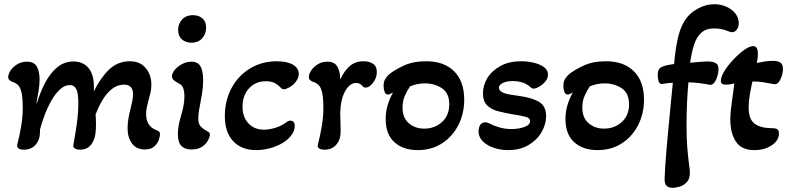

<svg xmlns="http://www.w3.org/2000/svg" viewBox="-20 -700 3754 912"><path d="M94 11Q58 11 62 -13Q73 -56 80.5 -100.5Q88 -145 88 -186Q88 -239 81.5 -263.5Q75 -288 64 -297.5Q53 -307 37 -312Q30 -315 24.5 -320Q19 -325 19 -334Q19 -348 30 -365Q41 -382 61.5 -394.5Q82 -407 108 -407Q142 -407 155 -383.5Q168 -360 168 -322Q168 -297 163 -266Q158 -235 153 -210L155 -209Q171 -262 194.5 -307Q218 -352 251.5 -380Q285 -408 329 -408Q374 -408 400 -377.5Q426 -347 426 -288V-266Q455 -327 496.5 -368Q538 -409 597 -409Q645 -409 672 -377Q699 -345 699 -297Q699 -278 695 -260.5Q691 -243 686 -226Q682 -210 678 -193Q674 -176 674 -159Q674 -99 725 -81Q732 -78 736 -74.5Q740 -71 740 -62Q740 -53 734.5 -36Q729 -19 713 -4.5Q697 10 667 10Q628 10 607 -18.5Q586 -47 586 -91Q586 -113 590 -137Q594 -161 600 -183Q605 -203 608.5 -221Q612 -239 612 -252Q612 -276 600.5 -287Q589 -298 570 -298Q538 -298 512.5 -278Q487 -258 467.5 -226Q448 -194 434 -156Q435 -147 435.5 -132.5Q436 -118 436 -107Q436 -88 433.5 -67Q431 -46 424 -32Q416 -13 400.5 -1Q385 11 359 11Q348 11 338 6.5Q328 2 328 -8Q328 -12 334 -43.5Q340 -75 346 -121Q352 -167 352 -211Q352 -259 342 -277.5Q332 -296 312 -296Q287 -296 264.5 -275Q242 -254 223.5 -221Q205 -188 191.5 -152Q178 -116 170 -85V-74Q170 -37 149.5 -13Q129 11 94 11Z M888 -497Q860 -498 843 -514Q826 -530 826 -559Q827 -590 847 -609.5Q867 -629 898 -628Q927 -627 943.5 -611Q960 -595 959 -566Q958 -536 939 -516.5Q920 -497 888 -497ZM889 10Q859 10 842 -6.5Q825 -23 825 -63Q825 -86 829.5 -108Q834 -130 840 -151Q847 -173 851.5 -196Q856 -219 856 -245Q856 -263 851 -279.5Q846 -296 829 -304Q816 -311 806.5 -318.5Q797 -326 797 -338Q797 -352 810 -368Q823 -384 844.5 -395.5Q866 -407 889 -407Q914 -407 925.5 -394Q937 -381 941 -361Q945 -341 945 -320Q945 -288 940 -257.5Q935 -227 930 -201Q926 -182 924 -166Q922 -150 922 -136Q922 -111 934 -98.5Q946 -86 968 -75Q977 -70 977 -60Q977 -52 969 -35Q961 -18 941.5 -4Q922 10 889 10Z M1197 13Q1127 13 1087.5 -29.5Q1048 -72 1048 -148Q1048 -223 1080 -282Q1112 -341 1168 -375Q1224 -409 1295 -409Q1343 -409 1371 -393Q1399 -377 1399 -349Q1399 -324 1375 -300Q1366 -291 1351.5 -283.5Q1337 -276 1329 -276Q1320 -276 1314 -283Q1304 -294 1288 -304Q1272 -314 1243 -314Q1194 -314 1163 -280.5Q1132 -247 1132 -193Q1132 -144 1160 -114Q1188 -84 1234 -84Q1258 -84 1286.5 -92.5Q1315 -101 1337 -117Q1348 -127 1360 -127Q1380 -127 1380 -102Q1380 -69 1347 -39Q1322 -16 1280.5 -1.5Q1239 13 1197 13Z M1522 11Q1506 11 1496.5 5.5Q1487 0 1490 -13Q1501 -56 1508.5 -100.5Q1516 -145 1516 -186Q1516 -239 1509.5 -263.5Q1503 -288 1492 -297.5Q1481 -307 1465 -312Q1458 -315 1452.5 -320Q1447 -325 1447 -334Q1447 -348 1458 -365Q1469 -382 1489 -394.5Q1509 -407 1535 -407Q1569 -407 1582.5 -383.5Q1596 -360 1596 -322Q1614 -362 1640.5 -385.5Q1667 -409 1707 -409Q1734 -409 1752 -397Q1770 -385 1770 -358Q1770 -331 1752.5 -307.5Q1735 -284 1717 -284Q1714 -284 1710 -285Q1706 -286 1703 -290Q1690 -306 1671 -306Q1642 -306 1620 -268Q1598 -230 1596 -163Q1597 -138 1597.5 -112Q1598 -86 1598 -74Q1598 -37 1577.5 -13Q1557 11 1522 11Z M1964 13Q1895 13 1853.5 -24.5Q1812 -62 1812 -135Q1812 -169 1821.5 -201Q1831 -233 1847 -261Q1831 -251 1823 -251Q1811 -251 1806.5 -264.5Q1802 -278 1802 -291Q1802 -314 1811.5 -327.5Q1821 -341 1830 -348Q1851 -366 1896 -387.5Q1941 -409 2004 -409Q2090 -409 2137.5 -361Q2185 -313 2185 -227Q2185 -160 2157 -105.5Q2129 -51 2079.5 -19Q2030 13 1964 13ZM1995 -89Q2045 -89 2079.5 -120.5Q2114 -152 2114 -204Q2114 -258 2079 -281Q2044 -304 1998 -304Q1977 -304 1960 -300Q1943 -296 1928 -290Q1914 -270 1903 -245Q1892 -220 1892 -190Q1892 -140 1922 -114.5Q1952 -89 1995 -89Z M2394 13Q2357 13 2325 2Q2293 -9 2273 -29Q2253 -49 2253 -77Q2253 -92 2260.5 -105.5Q2268 -119 2285 -119Q2294 -119 2304 -114Q2322 -104 2350 -95.5Q2378 -87 2409 -87Q2444 -87 2471 -97Q2498 -107 2498 -125Q2498 -139 2477.5 -145Q2457 -151 2409 -158Q2376 -164 2345 -172Q2314 -180 2294 -199.5Q2274 -219 2274 -257Q2274 -294 2294.5 -328.5Q2315 -363 2356 -386Q2397 -409 2456 -409Q2487 -409 2516 -402Q2545 -395 2564 -381Q2583 -367 2583 -346Q2583 -328 2570.5 -313Q2558 -298 2541.5 -288.5Q2525 -279 2514 -279Q2506 -279 2495 -290Q2478 -304 2457.5 -309.5Q2437 -315 2417 -315Q2387 -315 2368.5 -306Q2350 -297 2350 -283Q2350 -270 2365.5 -262Q2381 -254 2404 -250.5Q2427 -247 2448 -244Q2506 -236 2540 -216.5Q2574 -197 2574 -148Q2574 -110 2552.5 -72.5Q2531 -35 2490.5 -11Q2450 13 2394 13Z M2818 13Q2749 13 2707.5 -24.5Q2666 -62 2666 -135Q2666 -169 2675.5 -201Q2685 -233 2701 -261Q2685 -251 2677 -251Q2665 -251 2660.5 -264.5Q2656 -278 2656 -291Q2656 -314 2665.5 -327.5Q2675 -341 2684 -348Q2705 -366 2750 -387.5Q2795 -409 2858 -409Q2944 -409 2991.5 -361Q3039 -313 3039 -227Q3039 -160 3011 -105.5Q2983 -51 2933.5 -19Q2884 13 2818 13ZM2849 -89Q2899 -89 2933.5 -120.5Q2968 -152 2968 -204Q2968 -258 2933 -281Q2898 -304 2852 -304Q2831 -304 2814 -300Q2797 -296 2782 -290Q2768 -270 2757 -245Q2746 -220 2746 -190Q2746 -140 2776 -114.5Q2806 -89 2849 -89Z M3175 192Q3156 192 3146 182.5Q3136 173 3137 148Q3137 133 3139.5 94.5Q3142 56 3146.5 3.5Q3151 -49 3156.5 -106Q3162 -163 3167 -216Q3172 -269 3176 -307Q3166 -306 3157 -305.5Q3148 -305 3139 -303Q3129 -301 3124 -301Q3112 -301 3108 -315.5Q3104 -330 3104 -343Q3104 -358 3108.5 -368Q3113 -378 3128 -384Q3137 -388 3151.5 -391Q3166 -394 3182 -396Q3187 -455 3197.5 -508Q3208 -561 3230 -598Q3253 -636 3292.5 -658Q3332 -680 3373 -680Q3403 -680 3429.5 -668.5Q3456 -657 3472.5 -636.5Q3489 -616 3489 -590Q3489 -571 3479.5 -559Q3470 -547 3458 -547Q3453 -547 3447 -549Q3441 -551 3435 -553Q3424 -558 3407.5 -561.5Q3391 -565 3372 -565Q3333 -565 3310.5 -544Q3288 -523 3276.5 -486.5Q3265 -450 3258 -402Q3279 -404 3303 -406Q3327 -408 3342 -408Q3366 -408 3379.5 -400.5Q3393 -393 3393 -372Q3393 -359 3388.5 -341.5Q3384 -324 3375 -310.5Q3366 -297 3354 -297Q3349 -297 3337 -300Q3324 -302 3303 -305Q3282 -308 3250 -309Q3246 -266 3243.5 -213.5Q3241 -161 3241 -103Q3241 -40 3245 6Q3249 52 3253 81Q3255 94 3256 104Q3257 114 3257 120Q3257 149 3243 164.5Q3229 180 3210 186Q3191 192 3175 192Z M3563 13Q3502 13 3475.5 -27.5Q3449 -68 3449 -132Q3449 -155 3451.5 -177Q3454 -199 3457 -221Q3460 -243 3463 -264Q3466 -285 3468 -304Q3447 -298 3426 -298Q3404 -298 3404 -316Q3404 -335 3421 -362.5Q3438 -390 3463.5 -417Q3489 -444 3514.5 -462.5Q3540 -481 3558 -481Q3580 -481 3580 -443Q3580 -433 3578.5 -422.5Q3577 -412 3575 -401Q3594 -405 3613.5 -408Q3633 -411 3651 -411Q3674 -411 3686.5 -403Q3699 -395 3699 -372Q3699 -348 3687.5 -324Q3676 -300 3662 -300Q3659 -300 3652 -301Q3645 -302 3635 -304Q3622 -307 3602 -310Q3582 -313 3554 -313Q3547 -282 3541.5 -249.5Q3536 -217 3536 -191Q3536 -133 3565 -112Q3594 -91 3649 -91Q3666 -91 3673 -85.5Q3680 -80 3680 -66Q3680 -33 3646 -10Q3612 13 3563 13Z"/></svg>

Font: Akaya Telivigala
Style: Regular
Weight: 400
Designer: Vaishnavi Murthy Yerkadithaya, Juan Luis Blanco Aristondo
Version: Version 1.002; ttfautohint (v1.8.3)